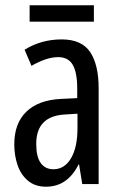

<svg xmlns="http://www.w3.org/2000/svg" viewBox="-20 -696 456 726"><path d="M213 -547Q289 -547 321 -499Q353 -451 353 -362V0H291L279 -74H277Q235 10 154 10Q113 10 86 -12.5Q59 -35 46.5 -71.5Q34 -108 34 -150Q34 -230 80 -274Q126 -318 211 -322L272 -325V-360Q272 -422 255 -451Q238 -480 200 -480Q156 -480 99 -447L73 -508Q136 -547 213 -547ZM225 -263Q117 -257 117 -152Q117 -103 134 -79.5Q151 -56 182 -56Q224 -56 248.5 -97.5Q273 -139 273 -212V-266ZM335 -676V-614H92V-676Z"/></svg>

Font: Noto Sans Bengali ExtraCondensed
Style: Regular
Weight: 400
Width: 2
Designer: Jelle Bosma - Monotype Design Team
Foundry: Monotype Imaging Inc.
Version: Version 2.003; ttfautohint (v1.8.4.7-5d5b)